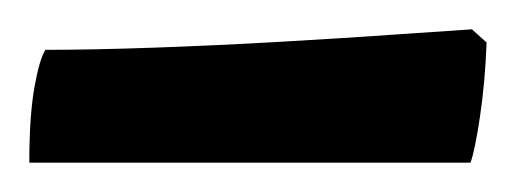

<svg xmlns="http://www.w3.org/2000/svg" viewBox="-20 -674 352 131"><path d="M0 -563Q0 -595 3.5 -614.5Q7 -634 11 -640Q43 -640 85.5 -641.5Q128 -643 171.5 -645.5Q215 -648 250.5 -650.5Q286 -653 302 -654L312 -645Q311 -618 307.5 -594.5Q304 -571 301 -563Z"/></svg>

Font: Texturina 72pt Black
Style: Regular
Weight: 900
Designer: Guillermo Torres Carreño
Foundry: Omnibus-Type
Version: Version 1.002; ttfautohint (v1.8.3)